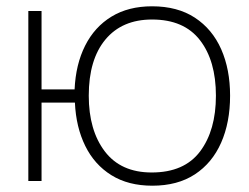

<svg xmlns="http://www.w3.org/2000/svg" viewBox="-20 -575 791 610"><path d="M464 15Q387.5 15 333.8 -18.5Q280 -52 250.8 -111.5Q221.5 -171 218 -249H112V0H70V-540H112V-291H217Q220.5 -370.5 250.5 -430Q280.5 -489.5 334.2 -522.2Q388 -555 463 -555Q544 -555 599.2 -518.8Q654.5 -482.5 682.8 -418.5Q711 -354.5 711 -271Q711 -186 682.5 -121.5Q654 -57 599 -21Q544 15 464 15ZM462 -27Q565.5 -27 615.8 -94Q666 -161 666 -271Q666 -382 615.2 -447.5Q564.5 -513 463 -513Q368 -513 315 -449.5Q262 -386 262 -271Q262 -161 313 -94Q364 -27 462 -27Z"/></svg>

Font: Manrope ExtraLight
Style: Regular
Weight: 200
Designer: Mikhail Sharanda
Foundry: Mikhail Sharanda
Version: Version 4.505